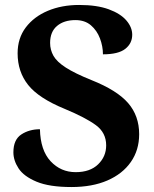

<svg xmlns="http://www.w3.org/2000/svg" viewBox="-20 -744 619 774"><path d="M268 10Q179 10 127.5 -11.5Q76 -33 55 -65Q34 -97 34 -130Q34 -181 66 -202Q98 -223 141 -223Q143 -138 184 -94Q225 -50 285 -50Q343 -50 375.5 -81.5Q408 -113 408 -158Q408 -209 366.5 -239.5Q325 -270 241 -305Q136 -348 93.5 -401.5Q51 -455 51 -529Q51 -590 84 -633.5Q117 -677 173 -700.5Q229 -724 299 -724Q371 -724 418.5 -706.5Q466 -689 489.5 -661.5Q513 -634 513 -604Q513 -569 485 -547Q457 -525 395 -525Q395 -557 383 -589Q371 -621 346.5 -642Q322 -663 284 -663Q238 -663 210 -639.5Q182 -616 182 -571Q182 -543 195.5 -519Q209 -495 245.5 -471.5Q282 -448 349 -421Q452 -380 496.5 -328.5Q541 -277 541 -203Q541 -139 507.5 -91Q474 -43 413 -16.5Q352 10 268 10Z"/></svg>

Font: Noto Serif
Style: Bold
Weight: 700
Designer: Monotype Design Team
Foundry: Monotype Imaging Inc.
Version: Version 2.014